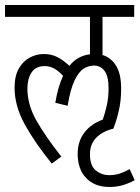

<svg xmlns="http://www.w3.org/2000/svg" viewBox="-20 -642 556 764"><path d="M289 -30Q289 -79 315.5 -114Q342 -149 389 -166Q398 -192 405 -223Q412 -254 412 -290Q412 -339 396 -360Q380 -381 354 -381Q332 -381 312.5 -368.5Q293 -356 276.5 -321.5Q260 -287 249 -221L200 -233Q211 -298 231 -340Q215 -358 197 -368.5Q179 -379 158 -379Q122 -379 105.5 -353.5Q89 -328 89 -290Q89 -226 124.5 -163Q160 -100 224 -19L186 9Q118 -75 78 -148Q38 -221 38 -293Q38 -340 55 -369.5Q72 -399 98.5 -413Q125 -427 154 -427Q185 -427 209 -414.5Q233 -402 256 -380Q288 -420 338 -426V-575H0V-622H514V-575H388V-423Q420 -414 441 -382Q462 -350 462 -289Q462 -240 452.5 -200Q443 -160 431 -130Q389 -120 363.5 -94.5Q338 -69 338 -29Q338 18 361.5 36.5Q385 55 414 55Q437 55 455.5 49Q474 43 496 31L516 75Q492 88 468 95Q444 102 415 102Q357 102 323 66.5Q289 31 289 -30Z"/></svg>

Font: Noto Sans ExtraCondensed Light
Style: Regular
Weight: 300
Width: 2
Designer: Monotype Design Team
Foundry: Monotype Imaging Inc.
Version: Version 2.013; ttfautohint (v1.8.4.7-5d5b)